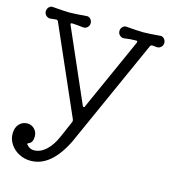

<svg xmlns="http://www.w3.org/2000/svg" viewBox="-112 -597 848 942"><g transform="rotate(15 312.0 -126.5)"><path d="M129 252Q97 252 69.5 237.5Q42 223 26 198.5Q10 174 10 146Q10 115 26.5 97Q43 79 68 79Q89 79 104 94Q119 109 119 132Q119 163 98 171Q89 174 95 180Q110 198 131 198Q164 198 192.5 172Q221 146 241 100L278 15Q280 9 278 3L82 -444Q78 -451 71 -450L42 -447Q31 -446 21.5 -454.5Q12 -463 12 -476Q12 -489 21 -498Q30 -507 42 -505Q71 -503 90 -501.5Q109 -500 125 -500Q143 -500 162.5 -501.5Q182 -503 210 -505Q222 -507 231 -498Q240 -489 240 -476Q240 -463 230.5 -454.5Q221 -446 210 -447Q197 -449 182.5 -450Q168 -451 154 -452H152Q142 -452 147 -442L307 -76Q310 -70 313 -70Q318 -70 319 -76L483 -442Q484 -444 484 -447Q484 -452 478 -452Q448 -452 416 -447Q405 -446 395.5 -454.5Q386 -463 386 -476Q386 -489 395 -498Q404 -507 416 -505Q445 -503 464 -501.5Q483 -500 499 -500Q517 -500 536.5 -501.5Q556 -503 584 -505Q596 -507 605 -498Q614 -489 614 -476Q614 -463 604.5 -454.5Q595 -446 584 -447L561 -449H559Q554 -449 550 -443L303 108Q232 252 129 252Z"/></g></svg>

Font: Kiwi Maru Light
Style: Regular
Weight: 300
Designer: Hiroki-Chan
Version: Version 1.100